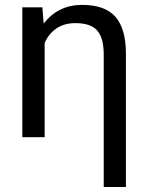

<svg xmlns="http://www.w3.org/2000/svg" viewBox="-20 -558 606 781"><path d="M152.3 -528.3 157.7 -461.9Q216.3 -538.1 314 -538.1Q406.7 -538.1 449.2 -490Q491.7 -441.9 492.2 -342.3V202.6H401.9V-336.9Q401.9 -403.3 375.5 -433.6Q349.1 -463.9 286.6 -463.9Q241.7 -463.9 210 -442.6Q178.2 -421.4 161.6 -383.3V0H70.8V-528.3Z"/></svg>

Font: Noboto
Style: Regular
Weight: 400
Designer: Google
Version: Version 2.001101; 2014